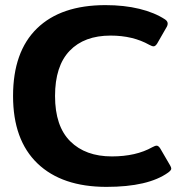

<svg xmlns="http://www.w3.org/2000/svg" viewBox="-20 -715 718 750"><path d="M31 -340Q31 -513 124.5 -604Q218 -695 392 -695Q465 -695 524.5 -680.5Q584 -666 625 -639Q635 -632 635 -623Q635 -615 629 -606L594 -545Q587 -534 580 -534Q574 -534 563 -540Q499 -576 412 -576Q309 -576 252 -516.5Q195 -457 195 -340Q195 -222 254.5 -163Q314 -104 417 -104Q511 -104 575 -140Q586 -146 592 -146Q599 -146 606 -135L645 -68Q649 -61 649 -56Q649 -50 637 -41Q559 15 396 15Q222 15 126.5 -76.5Q31 -168 31 -340Z"/></svg>

Font: Mitr Medium
Style: Regular
Weight: 500
Designer: Thanarat Vachiruckul
Foundry: Cadson Demak
Version: Version 1.002